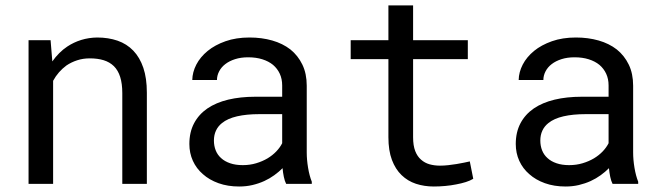

<svg xmlns="http://www.w3.org/2000/svg" viewBox="-20 -676 2440 706"><path d="M85 0H175.3V-378.9Q184.6 -396 197 -410.2Q209.5 -424.3 224.1 -435.1Q242.2 -447.3 263.7 -454.3Q285.2 -461.4 310.1 -461.4Q338.9 -461.4 361.1 -454.6Q383.3 -447.8 398.9 -432.6Q414.1 -417.5 421.9 -393.1Q429.7 -368.7 429.7 -333.5V0H520V-335.4Q520 -388.2 507.1 -426.5Q494.1 -464.8 470.2 -489.7Q446.3 -514.6 412.4 -526.4Q378.4 -538.1 336.9 -538.1Q306.2 -537.6 278.6 -529.1Q251 -520.5 227.5 -504.9Q211.9 -494.6 198 -480.7Q184.1 -466.8 172.4 -450.2L166 -528.3H85Z M1032.2 0H1126.5V-7.8Q1117.7 -29.8 1112.8 -59.3Q1107.9 -88.9 1107.9 -115.2V-360.8Q1107.9 -405.3 1091.8 -438.5Q1075.7 -471.7 1047.9 -494.1Q1019.5 -516.1 981 -527.1Q942.4 -538.1 897.5 -538.1Q848.1 -538.1 809.3 -524.4Q770.5 -510.7 743.7 -488.8Q716.3 -466.3 701.9 -438.5Q687.5 -410.6 687 -381.8H777.8Q777.8 -398.4 785.9 -413.8Q793.9 -429.2 808.6 -440.4Q823.2 -451.7 844.5 -458.5Q865.7 -465.3 892.6 -465.3Q921.4 -465.3 944.6 -458Q967.8 -450.7 983.9 -437.5Q1000 -423.8 1008.8 -404.8Q1017.6 -385.7 1017.6 -361.8V-320.3H918.9Q863.8 -320.3 819.1 -309.6Q774.4 -298.8 742.7 -277.3Q710.9 -255.4 693.6 -222.7Q676.3 -189.9 676.3 -146.5Q676.3 -113.3 689.2 -84.7Q702.1 -56.2 726.1 -35.6Q749.5 -14.6 783.4 -2.4Q817.4 9.8 859.4 9.8Q885.3 9.8 908.2 4.4Q931.2 -1 951.7 -10.3Q971.7 -19.5 988.5 -31.7Q1005.4 -43.9 1019 -57.6Q1020.5 -41 1023.7 -25.6Q1026.9 -10.3 1032.2 0ZM872.6 -68.8Q846.2 -68.8 826.2 -75.7Q806.2 -82.5 793 -94.7Q779.8 -106.4 773.2 -123Q766.6 -139.6 766.6 -159.2Q766.6 -179.7 774.2 -195.8Q781.7 -211.9 796.4 -223.6Q816.9 -240.2 851.8 -248.3Q886.7 -256.3 933.6 -256.3H1017.6V-149.4Q1009.8 -133.8 996.1 -119.4Q982.4 -105 963.9 -93.8Q944.8 -82.5 921.9 -75.7Q898.9 -68.8 872.6 -68.8Z M1499 -656.2H1408.2V-528.3H1269.5V-458.5H1408.2V-171.4Q1408.2 -122.6 1421.1 -88.1Q1434.1 -53.7 1456.5 -32.2Q1479 -10.3 1509.5 -0.2Q1540 9.8 1575.2 9.8Q1596.2 9.8 1617.4 7.8Q1638.7 5.9 1657.7 2Q1676.8 -1.5 1692.9 -6.6Q1709 -11.7 1720.2 -18.6L1707.5 -82.5Q1699.2 -80.6 1686.3 -77.9Q1673.3 -75.2 1658.7 -72.8Q1643.6 -70.3 1627.9 -68.6Q1612.3 -66.9 1597.7 -66.9Q1577.6 -66.9 1559.8 -71.8Q1542 -76.7 1528.3 -88.9Q1514.6 -100.6 1506.8 -120.6Q1499 -140.6 1499 -171.4V-458.5H1700.2V-528.3H1499Z M2232.4 0H2326.7V-7.8Q2317.9 -29.8 2313 -59.3Q2308.1 -88.9 2308.1 -115.2V-360.8Q2308.1 -405.3 2292 -438.5Q2275.9 -471.7 2248 -494.1Q2219.7 -516.1 2181.2 -527.1Q2142.6 -538.1 2097.7 -538.1Q2048.3 -538.1 2009.5 -524.4Q1970.7 -510.7 1943.8 -488.8Q1916.5 -466.3 1902.1 -438.5Q1887.7 -410.6 1887.2 -381.8H1978Q1978 -398.4 1986.1 -413.8Q1994.1 -429.2 2008.8 -440.4Q2023.4 -451.7 2044.7 -458.5Q2065.9 -465.3 2092.8 -465.3Q2121.6 -465.3 2144.8 -458Q2168 -450.7 2184.1 -437.5Q2200.2 -423.8 2209 -404.8Q2217.8 -385.7 2217.8 -361.8V-320.3H2119.1Q2064 -320.3 2019.3 -309.6Q1974.6 -298.8 1942.9 -277.3Q1911.1 -255.4 1893.8 -222.7Q1876.5 -189.9 1876.5 -146.5Q1876.5 -113.3 1889.4 -84.7Q1902.3 -56.2 1926.3 -35.6Q1949.7 -14.6 1983.6 -2.4Q2017.6 9.8 2059.6 9.8Q2085.4 9.8 2108.4 4.4Q2131.3 -1 2151.9 -10.3Q2171.9 -19.5 2188.7 -31.7Q2205.6 -43.9 2219.2 -57.6Q2220.7 -41 2223.9 -25.6Q2227.1 -10.3 2232.4 0ZM2072.8 -68.8Q2046.4 -68.8 2026.4 -75.7Q2006.3 -82.5 1993.2 -94.7Q1980 -106.4 1973.4 -123Q1966.8 -139.6 1966.8 -159.2Q1966.8 -179.7 1974.4 -195.8Q1981.9 -211.9 1996.6 -223.6Q2017.1 -240.2 2052 -248.3Q2086.9 -256.3 2133.8 -256.3H2217.8V-149.4Q2210 -133.8 2196.3 -119.4Q2182.6 -105 2164.1 -93.8Q2145 -82.5 2122.1 -75.7Q2099.1 -68.8 2072.8 -68.8Z"/></svg>

Font: RobotoMono Nerd Font
Style: Regular
Weight: 400
Monospace: yes
Designer: Google
Version: Version 3.000;Nerd Fonts 3.2.1